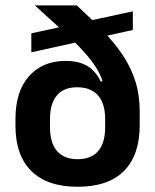

<svg xmlns="http://www.w3.org/2000/svg" viewBox="-20 -681 577 714"><path d="M269 13.5Q155.5 13.5 96.5 -45Q37.5 -103.5 37.5 -213.5V-238.5Q37.5 -341 88 -397.8Q138.5 -454.5 224 -454.5Q259.5 -454.5 284.8 -445Q310 -435.5 327 -418.2Q344 -401 354.5 -378L390.5 -382.5L371 -239Q371 -267.5 364.2 -289.5Q357.5 -311.5 344.5 -326.2Q331.5 -341 312 -348.8Q292.5 -356.5 267 -356.5Q217 -356.5 191.5 -326.2Q166 -296 166 -239V-207Q166 -149.5 192.2 -119.2Q218.5 -89 268.5 -89Q319 -89 345 -119.2Q371 -149.5 371 -207Q371 -222.5 371 -239.2Q371 -256 371 -276.5Q370.5 -296.5 369.8 -311.2Q369 -326 368.5 -345Q364.5 -381.5 345.8 -415.5Q327 -449.5 294.2 -486Q261.5 -522.5 215.2 -565Q169 -607.5 110 -660.5V-661H265.5Q320.5 -610 364 -565Q407.5 -520 437.5 -474.5Q467.5 -429 483.5 -378.5Q499.5 -328 499.5 -266.5V-215.5Q499.5 -104 441 -45.2Q382.5 13.5 269 13.5ZM96.5 -486.5V-557L474 -639V-569.5Z"/></svg>

Font: Anek Gujarati Medium SemiBold
Style: Regular
Weight: 600
Version: Version 1.003